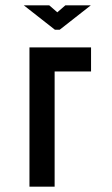

<svg xmlns="http://www.w3.org/2000/svg" viewBox="-20 -697 420 717"><path d="M320 -430V-520H90V0H184V-430ZM69 -677 185 -586H203L319 -677H224L194 -651L164 -677Z"/></svg>

Font: Grotesk 02 Mince
Style: Bold
Weight: 400
Designer: Frank Adebiaye, contributions by Jérémy Landes, Ariel Martín Pérez
Foundry: Velvetyne Type Foundry
Version: Version 3.000;Glyphs 3.1.2 (3150)